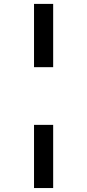

<svg xmlns="http://www.w3.org/2000/svg" viewBox="-20 -762 443 975"><path d="M152.8 -420.9V-742.2H250V-420.9ZM152.8 192.9V-127.9H250V192.9Z"/></svg>

Font: Lorenzo Sans Medium
Style: Regular
Weight: 500
Foundry: Intel Corporation
Version: Version 1.00; ttfautohint (v1.5)